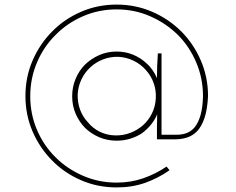

<svg xmlns="http://www.w3.org/2000/svg" viewBox="-20 -608 1030 838"><path d="M364 -74Q341 -98 329.5 -129.5Q318 -161 319 -197Q321 -231 335.5 -261.5Q350 -292 375 -315Q399 -337 430.5 -349Q462 -361 497 -360Q532 -358 563 -343Q594 -328 616 -303Q639 -278 650.5 -246Q662 -214 660 -179Q658 -143 643.5 -113.5Q629 -84 605 -62Q580 -40 548.5 -28Q517 -16 482 -17Q446 -18 415.5 -33Q385 -48 364 -74ZM720 135Q717 131 713.5 127Q710 123 707 119Q660 151 605.5 170Q551 189 489 189Q411 189 342 159Q273 129 223 79Q171 28 141.5 -41Q112 -110 112 -188Q112 -266 141.5 -335.5Q171 -405 223 -456Q273 -507 342 -537Q411 -567 489 -567Q567 -567 635.5 -537Q704 -507 756 -456Q807 -405 836.5 -335.5Q866 -266 866 -188Q865 -140 855.5 -106.5Q846 -73 830 -53Q816 -36 796.5 -28Q777 -20 752 -20H685V-375H669Q667 -348 666 -321Q665 -294 665 -267Q658 -284 646.5 -301Q635 -318 620 -331Q595 -355 561.5 -369Q528 -383 489 -383Q448 -383 413 -367.5Q378 -352 351 -326Q325 -300 310 -264Q295 -228 295 -188Q295 -147 310 -112Q325 -77 351 -50Q378 -24 413 -9Q448 6 489 6Q520 6 548 -2.5Q576 -11 599 -26Q622 -43 639 -64Q656 -85 666 -109L665 -51V0H746Q771 0 795.5 -7.5Q820 -15 840 -35Q860 -56 872.5 -93Q885 -130 888 -188Q888 -271 856.5 -344Q825 -417 771 -471Q717 -525 644.5 -556.5Q572 -588 489 -588Q406 -588 333.5 -556.5Q261 -525 208 -471Q154 -417 122.5 -344.5Q91 -272 91 -189Q91 -106 122.5 -33.5Q154 39 208 93Q261 147 333.5 178.5Q406 210 489 210Q557 210 613.5 190Q670 170 720 135Z"/></svg>

Font: Josefin Slab ExtraLight
Style: Regular
Weight: 250
Designer: Santiago Orozco
Foundry: Typemade
Version: Version 2.000